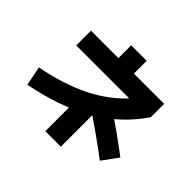

<svg xmlns="http://www.w3.org/2000/svg" viewBox="-191 -1061 1382 1382"><g transform="rotate(45 500.0 -370.0)"><path d="M937 -181 849 -60Q775 -116 700.5 -169Q626 -222 550 -273L638 -393Q714 -343 788.5 -290Q863 -237 937 -181ZM579 -618H421V-807H579ZM579 67H421V-276H579ZM887 -541Q763 -358 567 -245Q371 -132 93 -78L64 -225Q278 -266 434.5 -344.5Q591 -423 697 -544L727 -527H142V-677H887Z"/></g></svg>

Font: Murecho Thin
Style: Bold
Weight: 700
Version: Version 1.010